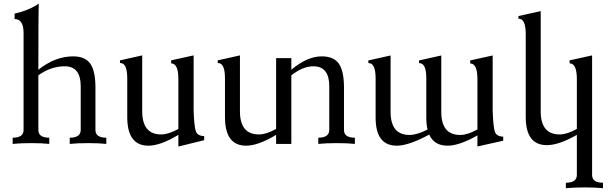

<svg xmlns="http://www.w3.org/2000/svg" viewBox="-20 -793 3352 1058"><path d="M565.9 0Q525.4 -4.4 466.3 -4.4Q407.2 -4.4 364.3 0V-34.2Q424.3 -34.2 424.8 -76.7V-317.9Q424.8 -427.7 336.9 -427.7Q259.8 -427.7 191.4 -377.9V-76.7Q191.4 -34.2 251.5 -34.2V0Q210.9 -4.4 151.9 -4.4Q92.8 -4.4 49.8 0V-34.2Q109.9 -34.2 109.9 -76.7V-612.8Q109.4 -688 60.5 -688V-717.8Q140.6 -736.3 193.8 -773.4Q191.4 -727.1 191.4 -408.7Q283.7 -482.4 383.3 -482.4Q449.7 -482.4 477.8 -441.7Q505.9 -400.9 505.9 -311.5V-76.7Q505.9 -34.2 565.9 -34.2Z M962.9 14.6V-49.8Q863.8 9.8 797.9 9.8Q681.2 9.8 681.2 -147.9V-361.8Q681.2 -445.8 642.6 -445.8H641.1V-460.4L763.7 -487.8V-179.7Q763.7 -52.2 868.2 -52.2Q908.2 -52.2 962.9 -82.5V-357.9Q962.9 -443.4 923.3 -443.8L922.9 -460.4L1046.9 -487.8V-186Q1049.8 -99.6 1058.3 -71.8Q1066.9 -43.9 1105 -43V-20.5Z M1336.4 9.8Q1219.7 9.8 1219.7 -147.9V-361.8Q1219.7 -445.8 1181.2 -445.8H1179.7V-460.4L1302.2 -487.8V-179.7Q1302.2 -52.2 1406.7 -52.2Q1446.8 -52.2 1501.5 -82.5V-472.7H1585.4V-408.7Q1672.9 -482.4 1752.9 -482.4Q1819.3 -482.4 1847.4 -441.7Q1875.5 -400.9 1875.5 -311.5V-76.7Q1875.5 -34.2 1935.5 -34.2V0Q1895 -4.4 1835.9 -4.4Q1776.9 -4.4 1733.9 0V-34.2Q1793.9 -34.2 1794.4 -76.7V-317.9Q1794.4 -427.7 1706.5 -427.7Q1648.9 -427.7 1585.4 -377.9V0H1501.5V-49.8Q1402.3 9.8 1336.4 9.8Z M2610.8 14.2V-46.9Q2511.7 9.8 2445.8 9.8Q2372.6 9.8 2345.2 -51.3Q2231.9 9.8 2166.5 9.8Q2049.8 9.8 2049.8 -145V-361.3Q2049.8 -445.3 2011.2 -445.3H2009.8V-460L2132.3 -487.3V-176.8Q2132.3 -49.3 2236.8 -49.3Q2276.9 -49.3 2335.9 -79.1Q2329.1 -107.4 2329.1 -145V-361.3Q2329.1 -445.3 2290.5 -445.3H2289.1V-460L2411.6 -487.3V-176.8Q2411.6 -49.3 2516.1 -49.3Q2556.2 -49.3 2610.8 -79.6V-357.4Q2610.8 -442.9 2571.3 -443.4L2570.8 -460L2694.8 -487.3V-183.1Q2697.8 -96.7 2706.3 -68.8Q2714.8 -41 2752.9 -40V-17.6Z M3302.7 244.1Q3262.2 239.7 3200.2 239.7Q3141.1 239.7 3098.1 244.1V213.9Q3158.2 213.9 3158.7 171.4V-49.8Q3059.6 6.8 2993.7 6.8Q2877 6.8 2877 -147.9V-606Q2877 -689.9 2838.4 -689.9H2836.9V-704.6L2959.5 -731.9V-179.7Q2959.5 -52.2 3064 -52.2Q3104 -52.2 3158.7 -82.5V-357.9Q3158.7 -443.4 3119.1 -443.8L3118.7 -460.4L3242.7 -487.8V171.4Q3242.7 213.9 3302.7 213.9Z"/></svg>

Font: Kelvinch
Style: Regular
Weight: 400
Designer: Paul James MIller
Foundry: High-Logic / Made with FontCreator
Version: Version 3.30 September 23, 2016